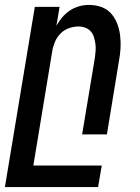

<svg xmlns="http://www.w3.org/2000/svg" viewBox="-52 -548 572 783"><path d="M-32 215 90 -520H191L178 -443Q188 -461 202 -477.5Q216 -494 233.5 -505.5Q251 -517 271 -522.5Q291 -528 310 -528Q337 -528 361 -519.5Q385 -511 401 -493Q417 -475 426 -451.5Q435 -428 438 -402.5Q441 -377 439.5 -351Q438 -325 433 -299L384 0H283L335 -313Q337 -327 338 -341.5Q339 -356 337 -370Q335 -384 331 -397Q327 -410 318 -420Q309 -430 296 -435Q283 -440 268 -440Q249 -440 229 -433Q209 -426 194.5 -411Q180 -396 172 -377Q164 -358 161 -339L84 127H363L348 215Z"/></svg>

Font: Iosevka Term Curly SmBd Obl
Style: Regular
Weight: 600
Italic angle: -9°
Designer: Belleve Invis
Foundry: Belleve Invis
Version: Version 32.3.0